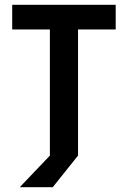

<svg xmlns="http://www.w3.org/2000/svg" viewBox="-20 -645 530 796"><path d="M61.8 131.2 186.8 0V-522.9H30.6V-625H459.7V-522.9H303.5V0L198.6 131.2Z"/></svg>

Font: Afacad SemiBold
Style: Regular
Weight: 600
Designer: Kristian Moeller
Foundry: Dicotype
Version: Version 1.000